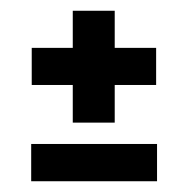

<svg xmlns="http://www.w3.org/2000/svg" viewBox="-20 -521 351 357"><path d="M115.3 -293V-501H193.3V-293ZM39 -363V-432H270.3V-363ZM38 -184V-253.3H272V-184Z"/></svg>

Font: Bricolage Grotesque 96pt ExtraBold Condensed
Style: Regular
Weight: 800
Width: 3
Version: Version 1.001;gftools[0.9.33.dev8+g029e19f]